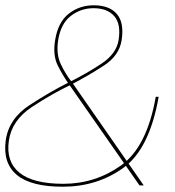

<svg xmlns="http://www.w3.org/2000/svg" viewBox="-28 -701 663 726"><path d="M209.5 5Q338.5 5 437.8 -65.8Q537 -136.5 572 -335H561Q527.5 -145 429.8 -75.5Q332 -6 211.5 -6Q97 -6 45.5 -48Q-6 -90 5.5 -169Q16.5 -246.5 93.8 -297.2Q171 -348 241 -381Q308 -416 365.5 -453.5Q423 -491 432 -549.5Q442 -615.5 413.8 -648.2Q385.5 -681 326.5 -681Q272.5 -681 232 -649.2Q191.5 -617.5 180.5 -549.5Q171 -492 190.5 -453.2Q210 -414.5 233 -382L499.5 0H515.5L244.5 -389.5Q221 -418.5 202.2 -457.8Q183.5 -497 192 -549.5Q202 -612 240 -641Q278 -670 325.5 -670Q378 -670 404 -640Q430 -610 420.5 -549.5Q412 -498 356.8 -461Q301.5 -424 230.5 -388.5Q164.5 -356 84.5 -304Q4.5 -252 -6.5 -169Q-17.5 -84 35.8 -39.5Q89 5 209.5 5Z"/></svg>

Font: Anybody Thin
Style: Italic
Weight: 100
Italic angle: -10°
Designer: Tyler Finck
Foundry: Etcetera Type Company
Version: Version 1.114;gftools[0.9.25]